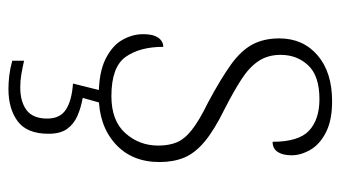

<svg xmlns="http://www.w3.org/2000/svg" viewBox="-196 -387 807 455"><g transform="rotate(90 207.5 -159.5)"><path d="M207 10Q152 10 120 -6Q88 -22 74.5 -46Q61 -70 61 -95Q61 -112 65 -122.5Q69 -133 76 -138Q83 -143 91 -143Q91 -87 115 -53.5Q139 -20 208 -20Q266 -20 295.5 -53Q325 -86 325 -131Q325 -156 317.5 -174.5Q310 -193 288 -210.5Q266 -228 223 -249Q167 -279 133.5 -303Q100 -327 85.5 -354Q71 -381 71 -418Q71 -474 111 -508.5Q151 -543 220 -543Q265 -543 293.5 -528.5Q322 -514 335 -491.5Q348 -469 348 -447Q348 -426 340 -414Q332 -402 316 -402Q316 -464 289.5 -488.5Q263 -513 215 -513Q160 -513 135 -486.5Q110 -460 110 -421Q110 -391 124.5 -369Q139 -347 167.5 -328.5Q196 -310 237 -289Q288 -264 315.5 -241Q343 -218 353.5 -192.5Q364 -167 364 -134Q364 -68 320.5 -29Q277 10 207 10ZM191 224Q176 224 159 222Q142 220 124 215V187Q142 191 156.5 193.5Q171 196 187 196Q221 196 241 181Q261 166 261 132Q261 102 240 88Q219 74 178 71L198 -9H228L212 48Q235 52 254.5 60.5Q274 69 285.5 85Q297 101 297 129Q297 180 267.5 202Q238 224 191 224Z"/></g></svg>

Font: Noto Serif Gujarati ExtraLight
Style: Regular
Weight: 250
Version: Version 2.102